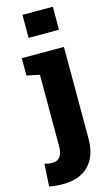

<svg xmlns="http://www.w3.org/2000/svg" viewBox="-159 -813 620 1076"><g transform="rotate(-15 151.0 -274.5)"><path d="M267.1 -761.7V-628.4H90.8V-761.7ZM66.4 213.4Q43.5 213.4 24.9 211.7Q6.3 210 -13.7 205.6L-5.9 76.2Q6.8 79.1 16.4 80.8Q25.9 82.5 41.5 82.5Q68.8 82.5 83.7 62.3Q98.6 42 98.6 4.9V-412.1L24.4 -427.7V-528.3H269V4.9Q269 105 215.8 159.2Q162.6 213.4 66.4 213.4Z"/></g></svg>

Font: Hanuman Black
Style: Regular
Weight: 900
Designer: Danh Hong
Version: Version 8.002; ttfautohint (v1.8.3)